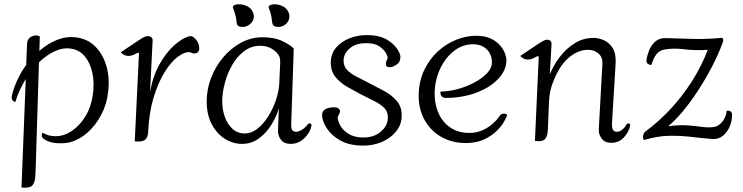

<svg xmlns="http://www.w3.org/2000/svg" viewBox="-20 -665 3489 902"><path d="M148 114 146 162Q145 191 132.5 205.5Q120 220 81 216L101 -294Q70 -244 52 -186Q46 -186 39 -193.5Q32 -201 37 -221Q47 -259 64 -294.5Q81 -330 103 -360L107 -457Q107 -482 127.5 -493Q148 -504 167 -494L165 -426Q205 -461 249 -478Q293 -495 333 -490Q390 -484 427 -447Q464 -410 480 -354Q496 -298 488 -233Q482 -176 456 -126.5Q430 -77 392 -43Q354 -9 310 3Q282 10 246 7.5Q210 5 186 -12Q175 -20 176 -29Q177 -38 180 -42Q206 -25 242 -25Q278 -25 313 -47Q350 -70 378.5 -114Q407 -158 416 -219Q424 -275 414 -322Q404 -369 379 -399.5Q354 -430 316 -436Q280 -443 240 -425.5Q200 -408 163 -372Z M547 -419Q564 -430 588 -446.5Q612 -463 633.5 -477Q655 -491 662 -493Q676 -498 687 -492.5Q698 -487 697 -474L685 -234Q699 -310 730.5 -365Q762 -420 799 -452.5Q836 -485 864 -493Q876 -497 883.5 -493.5Q891 -490 899 -481Q915 -463 916 -440Q917 -417 897 -414Q890 -413 883.5 -415.5Q877 -418 872 -420Q847 -422 815 -398Q783 -374 753 -325.5Q723 -277 701.5 -206.5Q680 -136 676 -45Q675 -19 661 -8Q647 3 613 -1L633 -416Q631 -417 627 -416.5Q623 -416 615 -411Q575 -390 547 -419Z M1117 11Q1075 11 1037 -12.5Q999 -36 975 -81Q951 -126 951 -189Q951 -245 971.5 -298.5Q992 -352 1028 -395Q1064 -438 1111.5 -464Q1159 -490 1214 -490Q1270 -490 1307.5 -471.5Q1345 -453 1360 -437L1348 -79Q1347 -67 1351.5 -56.5Q1356 -46 1372 -46Q1382 -46 1397.5 -55Q1413 -64 1425 -80Q1430 -87 1437.5 -85Q1445 -83 1443 -73Q1437 -42 1409.5 -15.5Q1382 11 1345 11Q1315 11 1300 -8.5Q1285 -28 1286 -52L1290 -156Q1279 -118 1255 -79Q1231 -40 1196 -14.5Q1161 11 1117 11ZM1024 -188Q1024 -151 1036 -116.5Q1048 -82 1072 -60Q1096 -38 1130 -38Q1161 -38 1189 -60Q1217 -82 1239.5 -117.5Q1262 -153 1276 -194Q1290 -235 1292 -273L1296 -362Q1297 -378 1295.5 -388Q1294 -398 1289 -406Q1278 -424 1255 -437Q1232 -450 1203 -450Q1161 -450 1127.5 -425Q1094 -400 1071 -360Q1048 -320 1036 -274.5Q1024 -229 1024 -188ZM1243 -627Q1239 -636 1249.5 -641Q1260 -646 1277.5 -644.5Q1295 -643 1311.5 -634Q1328 -625 1336 -606Q1344 -586 1335 -567.5Q1326 -549 1304 -541Q1293 -537 1277 -539.5Q1261 -542 1259 -558Q1258 -569 1255 -587Q1252 -605 1243 -627ZM1075 -627Q1071 -636 1081.5 -641Q1092 -646 1110 -644.5Q1128 -643 1144.5 -634Q1161 -625 1169 -606Q1177 -586 1167.5 -567.5Q1158 -549 1136 -541Q1126 -537 1109.5 -539.5Q1093 -542 1092 -558Q1091 -569 1087.5 -587Q1084 -605 1075 -627Z M1594 -381Q1594 -354 1610.5 -336.5Q1627 -319 1655 -305Q1683 -291 1715 -274Q1749 -257 1785 -237.5Q1821 -218 1845 -189.5Q1869 -161 1867 -117Q1866 -78 1840 -46.5Q1814 -15 1772.5 2.5Q1731 20 1681 19Q1620 18 1579 -5Q1538 -28 1516.5 -60.5Q1495 -93 1493 -121Q1491 -154 1534 -160Q1566 -165 1575 -150Q1580 -143 1575.5 -134Q1571 -125 1566 -114Q1568 -93 1581 -71.5Q1594 -50 1619.5 -35Q1645 -20 1683 -19Q1735 -18 1768 -45.5Q1801 -73 1802 -111Q1803 -141 1783.5 -159.5Q1764 -178 1734 -192.5Q1704 -207 1673 -223Q1643 -239 1610.5 -257.5Q1578 -276 1555.5 -304Q1533 -332 1534 -375Q1535 -413 1559 -441.5Q1583 -470 1624 -486Q1665 -502 1715 -500Q1765 -498 1796.5 -479.5Q1828 -461 1844 -438Q1860 -415 1861 -400Q1862 -392 1857.5 -378.5Q1853 -365 1830 -354Q1817 -348 1806 -349.5Q1795 -351 1793 -361Q1792 -368 1794.5 -375.5Q1797 -383 1801 -390Q1803 -397 1794 -414Q1785 -431 1764 -446Q1743 -461 1708 -462Q1655 -464 1625 -439.5Q1595 -415 1594 -381Z M2170 -41Q2210 -38 2241.5 -51Q2273 -64 2295 -84Q2317 -104 2327 -120Q2332 -129 2343.5 -131Q2355 -133 2363 -125Q2360 -115 2348 -93.5Q2336 -72 2312.5 -49Q2289 -26 2253 -9.5Q2217 7 2168 7Q2104 7 2053 -22Q2002 -51 1973.5 -103.5Q1945 -156 1947 -223Q1949 -287 1974 -338Q1999 -389 2038 -424.5Q2077 -460 2124 -478.5Q2171 -497 2216 -497Q2259 -497 2286.5 -483.5Q2314 -470 2330 -451Q2346 -432 2352.5 -413.5Q2359 -395 2359 -383Q2359 -344 2334.5 -311Q2310 -278 2269.5 -254Q2229 -230 2179 -217.5Q2129 -205 2077 -205Q2059 -205 2053 -215.5Q2047 -226 2050 -235Q2087 -235 2128.5 -246Q2170 -257 2207 -276.5Q2244 -296 2267.5 -320.5Q2291 -345 2291 -371Q2291 -409 2267.5 -432.5Q2244 -456 2206 -457Q2155 -458 2114.5 -427Q2074 -396 2049.5 -345.5Q2025 -295 2022 -236Q2020 -185 2036.5 -142Q2053 -99 2087 -72Q2121 -45 2170 -41Z M2493 -3 2511 -399Q2506 -404 2491 -394Q2452 -373 2424 -402Q2441 -413 2465 -429.5Q2489 -446 2510.5 -460Q2532 -474 2539 -476Q2553 -481 2562.5 -475.5Q2572 -470 2571 -457L2563 -316Q2581 -360 2611 -399Q2641 -438 2681 -462.5Q2721 -487 2769 -487Q2791 -487 2816 -476.5Q2841 -466 2858 -440Q2875 -414 2872 -365L2855 -85Q2854 -69 2858.5 -57.5Q2863 -46 2879 -46Q2890 -46 2903 -56Q2916 -66 2923 -80Q2927 -87 2934.5 -85Q2942 -83 2940 -73Q2934 -44 2910.5 -19Q2887 6 2852 6Q2822 6 2807 -13.5Q2792 -33 2793 -57L2810 -365Q2812 -394 2793.5 -412Q2775 -430 2744 -431Q2695 -432 2648.5 -391Q2602 -350 2572 -262Q2567 -247 2563.5 -228Q2560 -209 2559 -186L2554 -59Q2553 -25 2540.5 -11.5Q2528 2 2493 -3Z M3005 -7Q2999 -16 3001.5 -28.5Q3004 -41 3013 -48Q3072 -91 3127.5 -150Q3183 -209 3229 -280.5Q3275 -352 3305 -431Q3248 -427 3194.5 -433.5Q3141 -440 3100 -432Q3079 -428 3065 -411.5Q3051 -395 3040 -360Q3033 -359 3024.5 -364.5Q3016 -370 3017 -381Q3019 -401 3028.5 -426Q3038 -451 3057.5 -469Q3077 -487 3107 -486Q3161 -485 3226 -482.5Q3291 -480 3370 -487Q3375 -488 3377 -481Q3379 -474 3376 -467Q3355 -409 3324 -350Q3293 -291 3258 -237.5Q3223 -184 3187 -141Q3151 -98 3119 -72Q3173 -79 3210.5 -76Q3248 -73 3276.5 -69Q3305 -65 3331 -68Q3354 -70 3372.5 -92Q3391 -114 3394 -145Q3417 -147 3419 -128Q3420 -99 3408.5 -71.5Q3397 -44 3376 -27Q3355 -10 3326 -12Q3277 -16 3227 -22Q3177 -28 3122.5 -27Q3068 -26 3005 -7Z"/></svg>

Font: Diphylleia
Style: Regular
Weight: 400
Designer: Minha Hyung
Foundry: JAMO
Version: Version 1.000; ttfautohint (v1.8.4.7-5d5b);gftools[0.9.28]